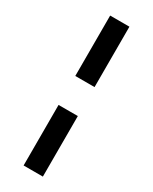

<svg xmlns="http://www.w3.org/2000/svg" viewBox="-260 -902 914 1148"><g transform="rotate(30 197.5 -327.5)"><path d="M131 -428H264V-845H131ZM131 190H264V-228H131Z"/></g></svg>

Font: Plus Jakarta Sans
Style: Bold
Weight: 700
Designer: Gumpita Rahayu
Foundry: Tokotype
Version: Version 2.004; ttfautohint (v1.8.3)